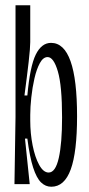

<svg xmlns="http://www.w3.org/2000/svg" viewBox="-20 -700 338 730"><path d="M175 10Q153 10 136 -6.5Q119 -23 106 -63Q93 -103 84 -173H75L93 0H35L39 -256V-680H95V-540Q95 -518 89 -465Q83 -412 73 -337H84Q94 -448 116 -492.5Q138 -537 174 -537Q273 -537 273 -258Q273 -122 249 -56Q225 10 175 10ZM165 -44Q191 -44 203.5 -99.5Q216 -155 216 -253Q216 -374 200 -428.5Q184 -483 161 -483Q144 -483 131.5 -460Q119 -437 111 -402Q103 -367 99 -329.5Q95 -292 95 -263V-242Q95 -193 104 -147.5Q113 -102 129 -73Q145 -44 165 -44Z"/></svg>

Font: Bricolage Grotesque 48pt Condensed ExtraLight
Style: Regular
Weight: 200
Width: 3
Designer: Mathieu Triay
Foundry: Atelier Triay
Version: Version 1.000; ttfautohint (v1.8.4.7-5d5b);gftools[0.9.32]